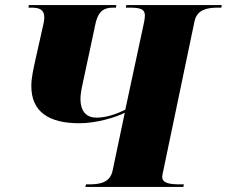

<svg xmlns="http://www.w3.org/2000/svg" viewBox="-20 -734 891 754"><path d="M315 0H700L702 -10H689C647 -10 617 -14 617 -40C617 -45 619 -54 623 -72L744 -651C754 -697 795 -704 836 -704H849L851 -714H476L474 -704H487C532 -704 548 -698 549 -675C549 -666 548 -656 545 -643L472 -303C437 -286 397 -272 359 -272C321 -272 296 -294 296 -347C296 -370 305 -408 308 -421L355 -641C367 -696 394 -704 425 -704H435L437 -714H93L92 -704H102C131 -704 154 -699 154 -665C154 -659 152 -645 150 -637L119 -499C111 -462 103 -428 103 -396C103 -295 172 -250 291 -250C358 -250 431 -272 470 -291L422 -63C412 -17 372 -10 331 -10H318Z"/></svg>

Font: Noto Serif Display Black
Style: Italic
Weight: 900
Italic angle: -12°
Designer: Monotype Design Team
Foundry: Monotype Imaging Inc.
Version: Version 2.009